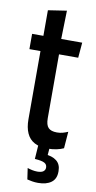

<svg xmlns="http://www.w3.org/2000/svg" viewBox="-90 -665 436 872"><g transform="rotate(10 128.0 -229.5)"><path d="M168 6.5Q130.5 6.5 106.5 -6.5Q82.5 -19.5 70.8 -45.5Q59 -71.5 59 -109.5V-480H144.5V-129.5Q144.5 -98.5 156.8 -85.8Q169 -73 196.5 -73Q211 -73 223.5 -76.5Q236 -80 247 -85L241 -8Q227.5 -1.5 208.8 2.5Q190 6.5 168 6.5ZM8 -424V-494.5H239L233 -424ZM60 -487V-612.5L145.5 -625.5L142 -487ZM177 -10.5 171.5 57.5 134 35Q140.5 34 146 33.5Q151.5 33 157.5 33.5Q194 35.5 214.2 51.5Q234.5 67.5 234.5 98.5V101.5Q234.5 135 212.2 151.2Q190 167.5 151.5 167.5Q137 167.5 124.2 165.2Q111.5 163 101.5 160.5L94 109Q104 112.5 116 115Q128 117.5 139.5 117.5Q158.5 117.5 167.2 110.8Q176 104 176 93.5V92.5Q176 78.5 163.8 71.8Q151.5 65 121 63Q121 63 120 63Q119 63 119 63L124 -10.5Z"/></g></svg>

Font: Anek Latin Condensed Medium
Style: Regular
Weight: 500
Width: 3
Designer: Yesha Goshar
Foundry: Ek Type
Version: Version 1.003